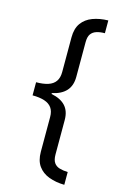

<svg xmlns="http://www.w3.org/2000/svg" viewBox="-138 -851 667 1046"><g transform="rotate(15 195.5 -328.5)"><path d="M44 -365Q84 -365 111.5 -374Q139 -383 153 -403Q167 -423 167 -455V-651Q167 -701 189 -731.5Q211 -762 249.5 -776.5Q288 -791 337 -792V-720Q310 -720 290 -713.5Q270 -707 259 -691.5Q248 -676 248 -645V-450Q248 -400 221 -370.5Q194 -341 142 -330V-325Q194 -315 221 -286Q248 -257 248 -206V-13Q248 18 259 34Q270 50 290 56Q310 62 337 63V135Q288 134 249.5 119.5Q211 105 189 74.5Q167 44 167 -6V-201Q167 -234 153 -253.5Q139 -273 111.5 -282Q84 -291 44 -291Z"/></g></svg>

Font: hexugurmukhi05
Style: Book
Weight: 400
Designer: Jelle Bosma - Monotype Design Team
Foundry: Monotype Imaging Inc.
Version: Version 2.003